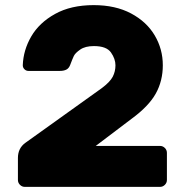

<svg xmlns="http://www.w3.org/2000/svg" viewBox="-20 -730 726 750"><path d="M354 -160H605Q616 -160 624 -152Q632 -144 632 -133V-27Q632 -16 624 -8Q616 0 605 0H77Q66 0 58 -8Q50 -16 50 -27V-113Q50 -151 79 -172L378 -386Q410 -410 420.5 -430.5Q431 -451 431 -475Q431 -500 413.5 -525Q396 -550 347 -550Q313 -550 293.5 -536.5Q274 -523 268.5 -511.5Q263 -500 254 -476Q249 -463 239 -458Q229 -453 214 -453H91Q82 -453 75.5 -459.5Q69 -466 69 -475Q71 -534 102 -587.5Q133 -641 195 -675.5Q257 -710 346 -710Q431 -710 492 -677.5Q553 -645 584.5 -591.5Q616 -538 616 -475Q616 -414 588.5 -364.5Q561 -315 494 -266Z"/></svg>

Font: Hezaedrus
Style: Bold
Weight: 700
Designer: Hubert & Fischer
Foundry: Hubert & Fischer
Version: Version 1.10;September 3, 2019;FontCreator 11.5.0.2425 64-bi